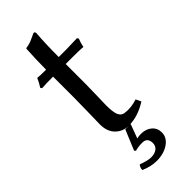

<svg xmlns="http://www.w3.org/2000/svg" viewBox="-260 -617 859 859"><g transform="rotate(-45 170.0 -187.5)"><path d="M168 106Q142 106 123 112L117 106L157 10H180Q143 10 117.5 -15Q92 -40 92 -86Q92 -97 93.5 -155.5Q95 -214 95 -248V-385Q48 -385 24 -383L19 -390Q33 -412 41 -431Q55 -429 95 -429Q95 -488 99 -557L101 -560Q116 -562 126.5 -565.5Q137 -569 150.5 -575.5Q164 -582 171 -585Q180 -585 180 -575Q175 -511 175 -429H222Q241 -429 292 -431L297 -424Q289 -404 285 -383Q265 -385 213 -385H175V-259Q175 -225 173.5 -181Q172 -137 172 -126Q172 -85 179.5 -66Q187 -47 205 -44Q244 -38 284 -52L296 -27Q238 10 180 10H191L166 77Q178 74 192 74Q223 74 243 91Q263 108 263 136Q263 168 232.5 189Q202 210 156 210Q121 210 82 193Q82 177 92 167Q130 181 150 181Q173 181 187 170.5Q201 160 201 141Q201 106 168 106Z"/></g></svg>

Font: Libertinus Sans
Style: Regular
Weight: 400
Designer: Philipp H. Poll
Foundry: Khaled Hosny
Version: Version 6.1